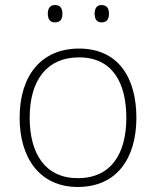

<svg xmlns="http://www.w3.org/2000/svg" viewBox="-20 -733 621 763"><path d="M170 -679C170 -658 178 -644 198 -644C221 -644 228 -658 228 -679C228 -698 221 -713 198 -713C178 -713 170 -698 170 -679ZM356 -679C356 -658 364 -644 383 -644C406 -644 413 -658 413 -679C413 -698 406 -713 383 -713C364 -713 356 -698 356 -679ZM522 -265C522 -423 451 -540 294 -540C146 -540 58 -435 58 -265C58 -104 139 10 289 10C445 10 522 -105 522 -265ZM98 -265C98 -415 167 -505 294 -505C429 -505 482 -401 482 -265C482 -124 423 -25 289 -25C160 -25 98 -122 98 -265Z"/></svg>

Font: Noto Sans Telugu ExtraLight
Style: Regular
Weight: 200
Designer: Jelle Bosma - Monotype Design Team
Foundry: Monotype Imaging Inc.
Version: Version 2.005